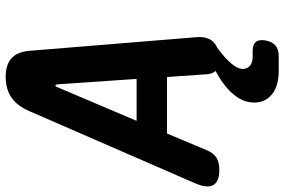

<svg xmlns="http://www.w3.org/2000/svg" viewBox="-216 -598 998 674"><g transform="rotate(-90 283.0 -261.0)"><path d="M195.8 -280.5H343L323.9 -558.5Q322.9 -565.2 319.4 -565.2Q315.9 -565.2 313.9 -558.5ZM349.7 -173.7H151.3L92.2 -33Q82.7 -10.6 66.5 -0.3Q50.2 10 22.8 10Q-17.2 10 -29.6 -11.2Q-41.9 -32.3 -23.3 -75.3L230 -657.2Q248.2 -699.5 277.6 -719.7Q307.1 -740 350 -740Q392.9 -740 415.4 -719.7Q437.9 -699.5 441.6 -657.2L489.1 -75.3Q493.8 -32.3 472.8 -11.2Q451.8 10 412.5 10Q385.1 10 373.2 -0.7Q361.4 -11.3 359.4 -33ZM441.2 126.9Q463.9 126.9 473.1 138.6Q482.2 150.3 477.8 173Q473.7 195.7 460.2 207.1Q446.6 218.4 423.9 218.4H371Q311.8 218.4 282.6 189.1Q253.4 159.8 261.8 113.5Q267.5 80.3 299.9 47.4Q332.3 14.6 386.7 -10.7H469.4L439.6 12.3Q412.5 33.3 397 52Q381.5 70.6 378.5 86Q375.9 103.1 386.7 115Q397.4 126.9 420.3 126.9Z"/></g></svg>

Font: Maple Mono
Style: Italic
Weight: 400
Italic angle: -10°
Monospace: yes
Designer: subframe7536
Version: Version 7.300